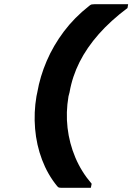

<svg xmlns="http://www.w3.org/2000/svg" viewBox="-20 -771 640 911"><path d="M403 -743Q410 -749 415 -750Q420 -751 428 -751Q452 -751 478.5 -751Q505 -751 533 -751Q561 -751 588 -751L585 -733Q505 -673 448.5 -609Q392 -545 357.5 -476.5Q323 -408 310 -333L305 -314Q292 -238 300.5 -164.5Q309 -91 337.5 -23.5Q366 44 415 101L411 120Q383 120 360.5 120Q338 120 317 120Q296 120 269 120Q264 120 260 119Q256 118 251 112Q206 57 179.5 -13Q153 -83 146.5 -160.5Q140 -238 153 -314L157 -333Q170 -408 201.5 -481.5Q233 -555 283 -621.5Q333 -688 403 -743Z"/></svg>

Font: RecMonoLinear Nerd Font Mono
Style: Bold Italic
Weight: 700
Italic angle: -10°
Monospace: yes
Version: Version 1.085; ttfautohint (v1.8.4.7-5d5b);Nerd Fonts 3.2.1